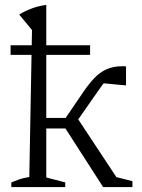

<svg xmlns="http://www.w3.org/2000/svg" viewBox="-20 -760 577 780"><path d="M26 0V-19Q40 -25 57 -31Q74 -37 99 -41L110 -638L58 -701Q83 -716 110 -726Q137 -736 168 -740V-39L245 -19V0ZM138 -238V-281H273V-238ZM399 0 233 -258 286 -293 465 -22 443 -43 518 -24V0ZM277 -245 231 -258 319 -387Q340 -418 362 -441.5Q384 -465 411.5 -478Q439 -491 478 -491Q482 -491 485 -491Q488 -491 492 -490V-413L385 -423L424 -443Q410 -434 394.5 -413Q379 -392 362 -367ZM23 -537V-576H346V-537Z"/></svg>

Font: Piazzolla 24pt Light
Style: Regular
Weight: 300
Designer: Juan Pablo del Peral
Foundry: Huerta Tipografica
Version: Version 2.005